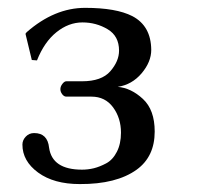

<svg xmlns="http://www.w3.org/2000/svg" viewBox="-20 -459 511 489"><path d="M74.2 -305.2 61 -306.2 44.9 -373 47.9 -377Q118.7 -439 196.8 -439Q275.9 -439 316.9 -418Q364.7 -393.1 365.2 -332Q365.2 -301.3 340.6 -272.2Q315.9 -243.2 279.8 -237.8Q314 -234.9 344 -207Q374 -179.2 374 -124Q374 -60.1 328.1 -26.9Q276.4 10.3 183.1 9.8Q117.2 9.8 77.1 -19.5Q37.1 -48.8 37.1 -90.8Q37.1 -102.1 45.7 -111.1Q54.2 -120.1 66.9 -120.1Q101.1 -120.1 105 -83Q112.8 -26.9 189 -26.9Q204.1 -26.9 219 -30.5Q233.9 -34.2 250.5 -43Q267.1 -51.8 277.6 -72.3Q288.1 -92.8 288.1 -121.1Q288.1 -158.2 268.1 -185.5Q248 -212.9 212.9 -212.9H148.9Q143.1 -212.9 138.4 -219Q133.8 -225.1 133.8 -231.9Q133.8 -238.8 138.9 -245.4Q144 -252 148.9 -252H189Q238.8 -252 261 -277.6Q283.2 -303.2 283.2 -330.1Q283.2 -367.2 254.2 -384.5Q225.1 -401.9 189.9 -401.9Q154.8 -401.9 123.8 -377Q92.8 -352.1 74.2 -305.2Z"/></svg>

Font: Biolilbert
Style: Regular
Weight: 400
Designer: Philipp H. Poll
Foundry: Philipp H. Poll
Version: Version 1.1.0